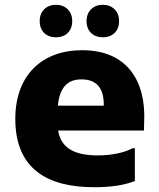

<svg xmlns="http://www.w3.org/2000/svg" viewBox="-20 -772 664 803"><path d="M214 -616C253 -616 282 -640 282 -684C282 -726 253 -752 214 -752C175 -752 146 -726 146 -684C146 -640 175 -616 214 -616ZM410 -616C449 -616 478 -640 478 -684C478 -726 449 -752 410 -752C371 -752 342 -726 342 -684C342 -640 371 -616 410 -616ZM324 -562C153 -562 44 -455 44 -275C44 -67 176 11 374 11C450 11 504 1 544 -15V-152H534C506 -136 452 -122 390 -122C300 -122 236 -147 223 -226H582L583 -262C591 -434 511 -562 324 -562ZM414 -330H222C230 -412 267 -440 321 -440C385 -440 414 -402 414 -335Z"/></svg>

Font: Kufam Arabic Latin Roman Bold
Style: Regular
Weight: 700
Designer: Wael Morcos & Artur Schmal
Version: Version 1.200;PS 001.200;hotconv 1.0.88;makeotf.lib2.5.64775